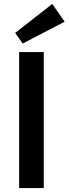

<svg xmlns="http://www.w3.org/2000/svg" viewBox="-20 -954 348 974"><path d="M245 -934 308 -844 95 -733 57 -787ZM202 -690V0H77V-690Z"/></svg>

Font: Exo 2 Semi Bold
Style: Regular
Weight: 600
Designer: Natanael Gama
Version: Version 1.001;PS 001.001;hotconv 1.0.88;makeotf.lib2.5.64775